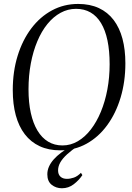

<svg xmlns="http://www.w3.org/2000/svg" viewBox="-20 -772 686 1000"><path d="M293.5 11Q233 11 186.8 -10.5Q140.5 -32 109.2 -72.8Q78 -113.5 62.2 -171.5Q46.5 -229.5 46.5 -302.5Q46.5 -399.5 71.8 -481.2Q97 -563 142.8 -623.8Q188.5 -684.5 250.8 -718Q313 -751.5 387 -751.5Q448.5 -751.5 494.8 -730Q541 -708.5 571.8 -668Q602.5 -627.5 617.8 -570.5Q633 -513.5 633 -442.5Q633 -346.5 608.2 -264Q583.5 -181.5 538.2 -119.8Q493 -58 430.8 -23.5Q368.5 11 293.5 11ZM305.5 -14.5Q348 -14.5 385.5 -36.5Q423 -58.5 453.2 -97.8Q483.5 -137 505.5 -190.2Q527.5 -243.5 539.2 -306.2Q551 -369 551 -437Q551 -507.5 539.8 -561.2Q528.5 -615 506.2 -651.8Q484 -688.5 451.5 -707.2Q419 -726 376 -726Q333.5 -726 295.8 -705.5Q258 -685 227.2 -647.2Q196.5 -609.5 174.5 -557.2Q152.5 -505 140.5 -441.5Q128.5 -378 128.5 -306.5Q128.5 -237.5 140.5 -183.5Q152.5 -129.5 175.2 -91.8Q198 -54 230.8 -34.2Q263.5 -14.5 305.5 -14.5ZM302.5 208.5Q272 208.5 249.2 190.5Q226.5 172.5 226.5 136Q226.5 115 235.2 95.5Q244 76 260 58Q276 40 298 23.5Q320 7 346 -8L365.5 -19L388 -13.5Q354 9.5 330.2 31Q306.5 52.5 294.5 73.2Q282.5 94 282.5 115.5Q282.5 136.5 294.8 148Q307 159.5 328.5 159.5Q346 159.5 364.8 153Q383.5 146.5 401.5 128L409 140Q391.5 166.5 364.2 187.5Q337 208.5 302.5 208.5Z"/></svg>

Font: Merriweather 144pt Light
Style: Italic
Weight: 300
Italic angle: -7.8°
Version: Version 2.101